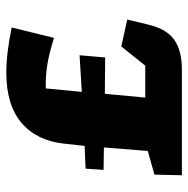

<svg xmlns="http://www.w3.org/2000/svg" viewBox="-14 -582 596 608"><g transform="rotate(-90 284.0 -278.0)"><path d="M35 -87 110 -108 121 -247 50 -248 54 -305 126 -308 133 -372Q142 -459 198.5 -507.5Q255 -556 358 -556Q419 -556 501 -539L468 -405Q417 -421 381 -426.5Q345 -432 308 -431L297 -317L413 -324L406 -243L291 -244L279 -116H380L441 -192L526 -173L511 -110Q497 -49 462.5 -24.5Q428 0 367 0H33Z"/></g></svg>

Font: Suez One
Style: Regular
Weight: 400
Version: Version 1.000